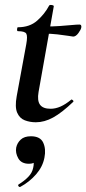

<svg xmlns="http://www.w3.org/2000/svg" viewBox="-20 -486 351 782"><path d="M126 12Q102 12 81 4Q60 -4 50 -27Q40 -50 48 -94L87 -306Q93 -339 87 -349Q81 -359 53 -359Q49 -359 49.5 -367Q50 -375 53 -375Q101 -375 131.5 -402Q162 -429 180 -463Q182 -467 191 -465.5Q200 -464 199 -460L137 -111Q131 -76 143 -59.5Q155 -43 186 -43Q206 -43 226.5 -52Q247 -61 270 -80Q272 -82 276.5 -78Q281 -74 278 -71Q232 -27 196.5 -7.5Q161 12 126 12ZM278 -337Q277 -337 258.5 -340Q240 -343 213.5 -346Q187 -349 159 -349L161 -378Q195 -378 223 -380Q251 -382 272 -384Q293 -386 304 -386Q309 -386 310.5 -382Q312 -378 311 -374Q310 -366 299.5 -351.5Q289 -337 278 -337ZM63 275Q59 277 55.5 272.5Q52 268 56 265Q79 251 95 234.5Q111 218 115 198Q120 177 114.5 167Q109 157 101 156L134 137Q135 159 126.5 170Q118 181 98 181Q67 181 54.5 159Q42 137 46 115Q50 96 64.5 82.5Q79 69 106 69Q144 69 156 95Q168 121 161 156Q154 193 127 224Q100 255 63 275Z"/></svg>

Font: Cormorant Infant Light
Style: Italic
Weight: 300
Italic angle: -10°
Designer: Christian Thalmann (Catharsis Fonts)
Foundry: Catharsis Fonts
Version: Version 4.001